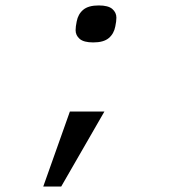

<svg xmlns="http://www.w3.org/2000/svg" viewBox="-20 -545 640 706"><path d="M237 -135H364L205 141H139ZM323 -389Q288 -389 273 -402Q258 -415 258 -434Q258 -440 259 -448.5Q260 -457 262 -466Q267 -493 286 -509Q305 -525 343 -525Q378 -525 393 -512Q408 -499 408 -480Q408 -474 407 -465.5Q406 -457 404 -448Q399 -421 380 -405Q361 -389 323 -389Z"/></svg>

Font: IBM Plex Mono
Style: Italic
Weight: 400
Italic angle: -9°
Monospace: yes
Designer: Mike Abbink, Paul van der Laan, Pieter van Rosmalen
Foundry: Bold Monday
Version: Version 2.3